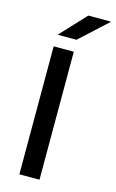

<svg xmlns="http://www.w3.org/2000/svg" viewBox="-126 -876 559 926"><g transform="rotate(15 153.5 -413.0)"><path d="M172 0H71.5V-639H172ZM194.5 -825.5H307V-824L169.5 -698H76.5V-699Z"/></g></svg>

Font: Anek Gujarati Medium Medium
Style: Regular
Weight: 500
Version: Version 1.003